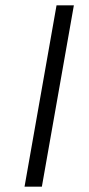

<svg xmlns="http://www.w3.org/2000/svg" viewBox="-20 -700 335 720"><path d="M137 0H72L192 -680H257Z"/></svg>

Font: Inria Sans Light
Style: Italic
Weight: 300
Italic angle: -10°
Designer: Black Foundry Team
Foundry: Black Foundry
Version: Version 1.2; ttfautohint (v1.8.3)